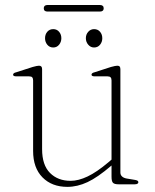

<svg xmlns="http://www.w3.org/2000/svg" viewBox="-20 -718 603 748"><path d="M414.5 -29.5V-79V-83.5V-404.5Q414.5 -412.5 411 -416.5Q407.5 -420.5 399 -420.5H349.5Q342.5 -420.5 339.5 -422.2Q336.5 -424 336.5 -427Q336.5 -430 339.2 -432.5Q342 -435 348.5 -436.5L412 -457Q421.5 -459.5 427.5 -460.8Q433.5 -462 437 -462Q443.5 -462 446.2 -458.8Q449 -455.5 449 -448.5V-46Q449 -36.5 455.5 -30.5Q462 -24.5 473.5 -22.5L503.5 -17.5Q511 -16.5 515 -14.5Q519 -12.5 519 -8Q519 -4.5 515.5 -2.2Q512 0 505.5 0H441.5Q426 0 420.2 -5.8Q414.5 -11.5 414.5 -29.5ZM109 -130V-404.5Q109 -412.5 105.8 -416.5Q102.5 -420.5 93.5 -420.5H44.5Q37 -420.5 34 -422.2Q31 -424 31 -427Q31 -430 33.8 -432.5Q36.5 -435 43.5 -436.5L107 -457Q116 -459.5 122.2 -460.8Q128.5 -462 132 -462Q138 -462 141 -458.8Q144 -455.5 144 -448.5V-137Q144 -75 174.8 -44.2Q205.5 -13.5 255 -13.5Q285.5 -13.5 321.2 -30.5Q357 -47.5 402 -85.5L426 -106L439 -94L413 -72Q360.5 -27 321 -8.5Q281.5 10 242.5 10Q182 10 145.5 -27Q109 -64 109 -130ZM187.5 -533Q173 -533 164.2 -543.8Q155.5 -554.5 155.5 -569Q155.5 -584 164.2 -594.2Q173 -604.5 187.5 -604.5Q201.5 -604.5 210.2 -594.2Q219 -584 219 -569Q219 -554.5 210.2 -543.8Q201.5 -533 187.5 -533ZM346.5 -533Q333 -533 323.8 -543.8Q314.5 -554.5 314.5 -569Q314.5 -584 323.8 -594.2Q333 -604.5 346.5 -604.5Q361 -604.5 369.8 -594.2Q378.5 -584 378.5 -569Q378.5 -554.5 369.8 -543.8Q361 -533 346.5 -533ZM150.5 -686Q150.5 -692 154.2 -695.2Q158 -698.5 164.5 -698.5H369.5Q376.5 -698.5 380.2 -695.2Q384 -692 384 -685.5Q384 -679.5 380.2 -676.2Q376.5 -673 369.5 -673H164.5Q158 -673 154.2 -676.2Q150.5 -679.5 150.5 -686Z"/></svg>

Font: Fraunces Thin
Style: Regular
Weight: 250
Version: Version 1.000;[b76b70a41]